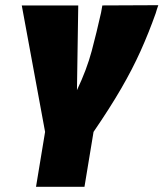

<svg xmlns="http://www.w3.org/2000/svg" viewBox="-20 -721 631 741"><path d="M119 0 154 -212 64 -700H282L277 -373Q315 -453 334 -524.5Q353 -596 370 -672Q371 -679 372.5 -686Q374 -693 375 -700L591 -701Q588 -693 585.5 -685Q583 -677 581 -670Q554 -594 522.5 -524Q491 -454 447.5 -379Q404 -304 341 -212L306 0Z"/></svg>

Font: Georama Semi Condensed Black
Style: Italic
Weight: 900
Width: 4
Italic angle: -9°
Designer: Jean-Baptiste Levee
Foundry: Production Type
Version: Version 1.000